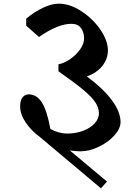

<svg xmlns="http://www.w3.org/2000/svg" viewBox="-20 -816 766 1048"><path d="M418 10Q393 10 361 5L564 175L531 212L198 -68Q149 -104 119.5 -148.5Q90 -193 90 -235Q90 -269 103.5 -285Q117 -301 137 -301Q179 -301 207.5 -258.5Q236 -216 255 -112Q302 -87 346 -87Q395 -87 435 -102.5Q475 -118 497.5 -143.5Q520 -169 520 -198Q520 -228 500 -258Q480 -288 433 -327Q386 -366 299 -427V-465Q331 -471 364 -494Q397 -517 418 -547.5Q439 -578 439 -606Q439 -640 422 -663Q405 -686 370 -686Q295 -686 193 -614L123 -676V-714Q167 -751 214.5 -773.5Q262 -796 301 -796Q361 -796 424 -755Q487 -714 528 -654Q569 -594 569 -541Q569 -494 538 -455.5Q507 -417 454 -399Q544 -332 591 -268.5Q638 -205 638 -150Q638 -114 604 -76.5Q570 -39 518.5 -14.5Q467 10 418 10Z"/></svg>

Font: Inknut
Style: Antiqua
Weight: 400
Designer: Claus Eggers Srensen
Foundry: Claus Eggers Srensen
Version: Version 1.000; ttfautohint (v1.2) -l 7 -r 28 -G 50 -x 13 -D 